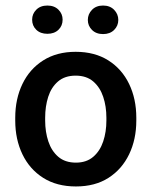

<svg xmlns="http://www.w3.org/2000/svg" viewBox="-20 -673 547 693"><path d="M297 -601Q297 -622 312 -637.5Q327 -653 352 -653Q377 -653 392 -637.5Q407 -622 407 -601Q407 -580 392 -565Q377 -550 352 -550Q327 -550 312 -565Q297 -580 297 -601ZM472 -248V-238Q472 -170 446 -116Q420 -62 371.5 -31Q323 0 254 0Q185 0 136 -31Q87 -62 61 -116Q35 -170 35 -238V-248Q35 -316 61 -370Q87 -424 136 -455Q185 -486 253 -486Q322 -486 371 -455Q420 -424 446 -370Q472 -316 472 -248ZM364 -238V-248Q364 -289 352.5 -323.5Q341 -358 316.5 -379Q292 -400 253 -400Q214 -400 189.5 -379Q165 -358 154 -323.5Q143 -289 143 -248V-238Q143 -197 154.5 -162.5Q166 -128 190.5 -107Q215 -86 254 -86Q292 -86 316.5 -107Q341 -128 352.5 -162.5Q364 -197 364 -238ZM151 -551Q126 -551 111 -565.5Q96 -580 96 -602Q96 -623 111 -638Q126 -653 151 -653Q176 -653 191 -638Q206 -623 206 -602Q206 -580 191 -565.5Q176 -551 151 -551Z"/></svg>

Font: Placeholder Sans Medium
Style: Regular
Weight: 500
Designer: The Branx Europe S.L
Version: Version 1.006;Fontself Maker 3.5.7